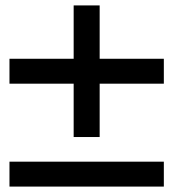

<svg xmlns="http://www.w3.org/2000/svg" viewBox="-20 -754 640 709"><path d="M15 -445V-537H585V-445ZM15 -65V-157H585V-65ZM252 -248V-734H348V-248Z"/></svg>

Font: Victor Mono Thin
Style: Regular
Weight: 100
Monospace: yes
Designer: Rune Bjørnerås
Version: Version 1.561;gftools[0.9.30]